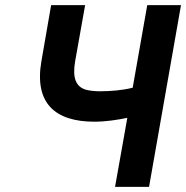

<svg xmlns="http://www.w3.org/2000/svg" viewBox="-20 -731 728 751"><path d="M370 -374C351 -374 334 -376 320 -379C275 -390 263 -428 274 -492L313 -711H180L142 -492C113 -325 198 -255 349 -255C394 -255 438 -262 478 -270L430 0H563L688 -711H556L499 -388C461 -378 414 -374 370 -374Z"/></svg>

Font: Asimov
Style: NarIt
Weight: 500
Designer: Google
Version: Version 2.000980; 2014